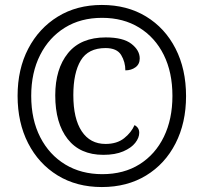

<svg xmlns="http://www.w3.org/2000/svg" viewBox="-20 -745 822 775"><path d="M391 10Q289 10 212.5 -37Q136 -84 93.5 -167Q51 -250 51 -358Q51 -466 94 -548.5Q137 -631 213.5 -678Q290 -725 391 -725Q493 -725 569.5 -678.5Q646 -632 688.5 -549Q731 -466 731 -357Q731 -249 688.5 -166Q646 -83 569.5 -36.5Q493 10 391 10ZM393 -42Q480 -42 543.5 -82Q607 -122 641.5 -193Q676 -264 676 -358Q676 -453 641 -523.5Q606 -594 542 -633.5Q478 -673 392 -673Q306 -673 242 -633.5Q178 -594 142 -523Q106 -452 106 -358Q106 -262 142.5 -191Q179 -120 243.5 -81Q308 -42 393 -42ZM397 -120Q303 -120 253 -184Q203 -248 203 -360Q203 -467 254.5 -530.5Q306 -594 407 -594Q477 -594 510.5 -568Q544 -542 544 -509Q544 -486 527 -473.5Q510 -461 486 -461Q486 -495 469 -523Q452 -551 406 -551Q336 -551 306 -501Q276 -451 276 -361Q276 -266 310 -215Q344 -164 406 -164Q452 -164 481 -187Q510 -210 523 -240Q542 -230 542 -209Q542 -189 526 -168.5Q510 -148 477.5 -134Q445 -120 397 -120Z"/></svg>

Font: Noto Serif SemiCondensed Medium
Style: Italic
Weight: 500
Width: 4
Italic angle: -12°
Designer: Monotype Design Team
Foundry: Monotype Imaging Inc.
Version: Version 2.013